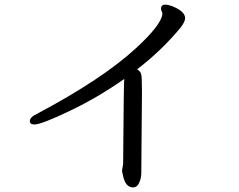

<svg xmlns="http://www.w3.org/2000/svg" viewBox="-20 -751 1040 836"><path d="M559.1 64.9Q526.9 64.9 516.1 16.1L511.2 -6.8L516.1 -37.1Q519 -407.2 521 -407.2Q407.2 -327.1 283.7 -268.1Q160.2 -209 129.9 -209Q109.9 -209 109.9 -223.1Q109.9 -241.2 142.1 -255.9Q426.8 -407.2 571.8 -541Q682.1 -642.1 687 -689.9Q687 -696.8 684.1 -701.9Q681.2 -707 681.2 -713.9Q681.2 -731 701.2 -731Q710 -731 730 -724.1Q786.1 -701.2 786.1 -671.9Q786.1 -657.2 767.1 -631.8Q685.1 -532.2 577.1 -449.2Q590.8 -440.9 594.5 -429.4Q598.1 -418 598.1 -354L595.2 3.9Q595.2 22 587.9 40Q579.1 64.9 559.1 64.9Z"/></svg>

Font: LXGW WenKai Mono GB Screen
Style: Regular
Weight: 400
Monospace: yes
Designer: LXGW / Fontworks Inc.
Foundry: LXGW / Fontworks Inc.
Version: Version 1.510;January 18,2025